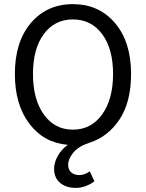

<svg xmlns="http://www.w3.org/2000/svg" viewBox="-20 -688 704 927"><path d="M346.2 219.2Q300.3 219.2 270.8 195.3Q241.2 171.4 241.2 127Q241.2 97.7 258.3 66.2Q275.4 34.7 307.1 11.2Q192.4 2 122.1 -90.3Q51.8 -182.6 51.8 -331.1Q51.8 -486.3 129.2 -577.1Q206.5 -668 332 -668Q457.5 -668 535.2 -576.9Q612.8 -485.8 612.8 -331.1Q612.8 -195.8 557.4 -111.8Q502 -27.8 412.1 1Q359.4 18.1 334.2 48.6Q309.1 79.1 309.1 106.9Q309.1 131.8 324.2 144.5Q339.4 157.2 362.8 157.2Q388.7 157.2 413.1 139.2L436 187Q418.9 200.7 394.8 210Q370.6 219.2 346.2 219.2ZM525.9 -331.1Q525.9 -452.6 473.1 -523.4Q420.4 -594.2 332 -594.2Q243.7 -594.2 191.4 -523.4Q139.2 -452.6 139.2 -331.1Q139.2 -208 191.7 -135Q244.1 -62 332 -62Q419.9 -62 472.9 -135.3Q525.9 -208.5 525.9 -331.1Z"/></svg>

Font: Source Sans Pro
Style: Regular
Weight: 400
Designer: Paul D. Hunt
Foundry: Adobe Systems Incorporated
Version: Version 3.006;hotconv 1.0.111;makeotfexe 2.5.65597